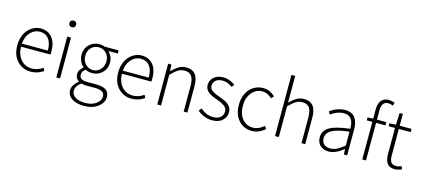

<svg xmlns="http://www.w3.org/2000/svg" viewBox="-70 -1341 4788 2181"><g transform="rotate(15 2324.0 -250.0)"><path d="M51.8 -238.8Q51.8 -295.9 69.3 -344.5Q86.9 -393.1 116.5 -424.8Q146 -456.5 183.6 -474.4Q221.2 -492.2 261.2 -492.2Q347.2 -492.2 396 -433.6Q444.8 -375 444.8 -270Q444.8 -246.1 442.9 -233.9H97.2Q98.6 -142.1 148.2 -84Q197.8 -25.9 277.8 -25.9Q347.2 -25.9 407.2 -68.8L424.8 -35.2Q400.4 -20.5 383.5 -12Q366.7 -3.4 336.7 4.4Q306.6 12.2 273.9 12.2Q178.7 12.2 115.2 -55.9Q51.8 -124 51.8 -238.8ZM97.2 -270H402.8Q402.8 -360.4 365.5 -407.2Q328.1 -454.1 262.2 -454.1Q198.7 -454.1 151.6 -404.1Q104.5 -354 97.2 -270Z M558.1 -634.8Q558.1 -652.8 569.6 -663.8Q581.1 -674.8 598.1 -674.8Q615.2 -674.8 626.5 -663.8Q637.7 -652.8 637.7 -634.8Q637.7 -617.7 626.2 -606.9Q614.7 -596.2 598.1 -596.2Q581.5 -596.2 569.8 -606.9Q558.1 -617.7 558.1 -634.8ZM574.7 0V-480H619.1V0Z M763.2 98.1Q763.2 66.9 782 36.6Q800.8 6.3 834.5 -18.1V-22Q792.5 -46.9 792.5 -99.1Q792.5 -149.9 844.2 -187V-190.9Q819.3 -212.4 802 -247.6Q784.7 -282.7 784.7 -323.2Q784.7 -397 833.3 -444.6Q881.8 -492.2 953.6 -492.2Q984.9 -492.2 1016.6 -480H1179.2V-442.9H1067.4Q1091.3 -421.9 1106 -390.1Q1120.6 -358.4 1120.6 -321.8Q1120.6 -248.5 1072.8 -200.7Q1024.9 -152.8 953.6 -152.8Q906.7 -152.8 873.5 -172.9Q855 -157.7 844.7 -141.8Q834.5 -126 834.5 -104Q834.5 -41 926.3 -41H1029.3Q1110.4 -41 1148.9 -14.6Q1187.5 11.7 1187.5 68.8Q1187.5 133.8 1124 182.4Q1060.5 231 960.4 231Q869.6 231 816.4 195.1Q763.2 159.2 763.2 98.1ZM805.7 94.2Q805.7 140.1 847.9 167.5Q890.1 194.8 965.3 194.8Q1043 194.8 1092.8 158.2Q1142.6 121.6 1142.6 74.2Q1142.6 35.6 1114.7 18.3Q1086.9 1 1031.2 1H928.2Q901.9 1 868.7 -6.8Q805.7 35.6 805.7 94.2ZM828.6 -323.2Q828.6 -264.2 865.2 -226.1Q901.9 -188 953.6 -188Q1004.4 -188 1041 -226.1Q1077.6 -264.2 1077.6 -323.2Q1077.6 -382.8 1041.7 -419.4Q1005.9 -456.1 953.6 -456.1Q900.9 -456.1 864.7 -419.7Q828.6 -383.3 828.6 -323.2Z M1238.8 -238.8Q1238.8 -295.9 1256.3 -344.5Q1273.9 -393.1 1303.5 -424.8Q1333 -456.5 1370.6 -474.4Q1408.2 -492.2 1448.2 -492.2Q1534.2 -492.2 1583 -433.6Q1631.8 -375 1631.8 -270Q1631.8 -246.1 1629.9 -233.9H1284.2Q1285.6 -142.1 1335.2 -84Q1384.8 -25.9 1464.8 -25.9Q1534.2 -25.9 1594.2 -68.8L1611.8 -35.2Q1587.4 -20.5 1570.6 -12Q1553.7 -3.4 1523.7 4.4Q1493.7 12.2 1460.9 12.2Q1365.7 12.2 1302.2 -55.9Q1238.8 -124 1238.8 -238.8ZM1284.2 -270H1589.8Q1589.8 -360.4 1552.5 -407.2Q1515.1 -454.1 1449.2 -454.1Q1385.7 -454.1 1338.6 -404.1Q1291.5 -354 1284.2 -270Z M1761.7 0V-480H1799.8L1803.7 -405.8H1807.1Q1849.1 -447.8 1887.7 -470Q1926.3 -492.2 1971.7 -492.2Q2045.9 -492.2 2081.3 -446.8Q2116.7 -401.4 2116.7 -308.1V0H2072.8V-301.8Q2072.8 -379.4 2046.9 -415.8Q2021 -452.1 1962.9 -452.1Q1922.4 -452.1 1888.2 -431.2Q1854 -410.2 1806.2 -361.8V0Z M2233.9 -54.2 2259.8 -86.9Q2295.4 -57.1 2330.3 -41.5Q2365.2 -25.9 2412.6 -25.9Q2466.8 -25.9 2496.8 -53.2Q2526.9 -80.6 2526.9 -121.1Q2526.9 -142.6 2517.1 -159.7Q2507.3 -176.8 2488 -189.5Q2468.8 -202.1 2452.1 -210Q2435.5 -217.8 2409.7 -227.1Q2389.2 -234.4 2377.7 -238.5Q2366.2 -242.7 2347.7 -251Q2329.1 -259.3 2318.4 -266.1Q2307.6 -272.9 2294.4 -283.7Q2281.2 -294.4 2274.2 -305.4Q2267.1 -316.4 2262 -331.5Q2256.8 -346.7 2256.8 -363.8Q2256.8 -418.5 2298.1 -455.3Q2339.4 -492.2 2411.6 -492.2Q2448.2 -492.2 2484.9 -478.3Q2521.5 -464.4 2548.8 -441.9L2524.9 -411.1Q2497.1 -431.6 2470.2 -442.9Q2443.4 -454.1 2409.7 -454.1Q2357.4 -454.1 2329.6 -428.7Q2301.8 -403.3 2301.8 -367.2Q2301.8 -351.1 2308.6 -337.6Q2315.4 -324.2 2324.5 -315.4Q2333.5 -306.6 2350.8 -297.4Q2368.2 -288.1 2380.1 -283.2Q2392.1 -278.3 2414.6 -270Q2418.5 -268.6 2426.3 -265.6Q2493.2 -241.2 2519.5 -222.7Q2571.8 -186 2571.8 -123Q2571.8 -66.4 2528.1 -27.1Q2484.4 12.2 2409.7 12.2Q2313 12.2 2233.9 -54.2Z M2658.2 -238.8Q2658.2 -297.4 2676 -345.9Q2693.8 -394.5 2724.1 -426Q2754.4 -457.5 2793.7 -474.9Q2833 -492.2 2877.4 -492.2Q2922.4 -492.2 2955.3 -476.3Q2988.3 -460.4 3018.6 -433.1L2992.7 -401.9Q2938 -453.1 2878.4 -453.1Q2804.2 -453.1 2754.4 -393.1Q2704.6 -333 2704.6 -238.8Q2704.6 -144 2752.2 -85.4Q2799.8 -26.9 2878.4 -26.9Q2944.8 -26.9 3006.3 -82L3029.3 -50.8Q2958 12.2 2876.5 12.2Q2780.8 12.2 2719.5 -54.9Q2658.2 -122.1 2658.2 -238.8Z M3147 0V-719.2H3191.4V-404.8Q3233.9 -447.3 3272.5 -469.7Q3311 -492.2 3356.9 -492.2Q3431.2 -492.2 3466.6 -446.8Q3502 -401.4 3502 -308.1V0H3458V-301.8Q3458 -379.4 3432.1 -415.8Q3406.2 -452.1 3348.1 -452.1Q3307.6 -452.1 3273.4 -431.2Q3239.3 -410.2 3191.4 -361.8V0Z M3641.1 -120.1Q3641.1 -198.7 3714.8 -240.7Q3788.6 -282.7 3951.2 -300.8Q3951.2 -303.2 3951.2 -305.7Q3951.2 -453.1 3836.9 -453.1Q3762.2 -453.1 3684.1 -397L3664.1 -430.2Q3752.4 -492.2 3842.8 -492.2Q3883.8 -492.2 3914.1 -478Q3944.3 -463.9 3961.7 -438Q3979 -412.1 3987.1 -379.6Q3995.1 -347.2 3995.1 -307.1V0H3957L3953.1 -62H3950.2Q3857.4 12.2 3779.8 12.2Q3719.2 12.2 3680.2 -21.5Q3641.1 -55.2 3641.1 -120.1ZM3686 -122.1Q3686 -73.2 3714.6 -49.6Q3743.2 -25.9 3788.1 -25.9Q3827.6 -25.9 3865.7 -44.9Q3903.8 -64 3951.2 -104V-267.1Q3806.6 -250.5 3746.3 -215.8Q3686 -181.2 3686 -122.1Z M4106.9 -441.9V-476.1L4172.9 -480V-586.9Q4172.9 -657.7 4203.4 -694.3Q4233.9 -731 4291.5 -731Q4325.7 -731 4361.8 -714.8L4349.6 -679.2Q4321.8 -692.9 4291.5 -692.9Q4216.8 -692.9 4216.8 -584V-480H4327.6V-441.9H4216.8V0H4172.9V-441.9Z M4364.3 -441.9V-476.1L4440.4 -480L4446.3 -619.1H4484.4V-480H4623.5V-441.9H4484.4V-128.9Q4484.4 -78.6 4501.7 -52.7Q4519 -26.9 4565.4 -26.9Q4592.3 -26.9 4625.5 -42L4637.2 -5.9Q4585.9 12.2 4559.6 12.2Q4493.7 12.2 4466.6 -25.4Q4439.5 -63 4439.5 -132.8V-441.9Z"/></g></svg>

Font: Source Sans Pro Light
Style: Regular
Weight: 300
Designer: Paul D. Hunt
Foundry: Adobe Systems Incorporated
Version: Version 2.020;PS 2.0;hotconv 1.0.86;makeotf.lib2.5.63406